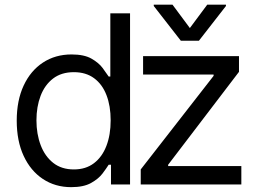

<svg xmlns="http://www.w3.org/2000/svg" viewBox="-20 -784 1098 816"><path d="M282.7 11.4Q214.5 11.4 162.3 -23.3Q110.1 -57.9 80.6 -121.3Q51.1 -184.7 51.1 -271.3Q51.1 -357.2 80.6 -420.5Q110.1 -483.7 162.6 -518.1Q215.2 -552.6 284.1 -552.6Q337.4 -552.6 368.4 -535Q399.5 -517.4 416 -495.2Q432.5 -473 441.8 -458.8H448.9V-727.3H532.7V0H451.7V-83.8H441.8Q432.5 -68.9 415.5 -46.3Q398.4 -23.8 366.8 -6.2Q335.2 11.4 282.7 11.4ZM294 -63.9Q344.5 -63.9 379.3 -90.4Q414.1 -116.8 432.2 -163.9Q450.3 -210.9 450.3 -272.7Q450.3 -333.8 432.5 -379.8Q414.8 -425.8 380 -451.5Q345.2 -477.3 294 -477.3Q240.8 -477.3 205.4 -450.1Q170.1 -422.9 152.5 -376.6Q134.9 -330.3 134.9 -272.7Q134.9 -214.5 152.9 -167.1Q170.8 -119.7 206.1 -91.8Q241.5 -63.9 294 -63.9ZM578.1 0V-63.9L887.8 -461.6V-467.3H588.1V-545.5H995.7V-478.7L694.6 -83.8V-78.1H1005.7V0ZM713.1 -764.2 786.9 -664.8 860.8 -764.2H940.3V-758.5L825.3 -610.8H748.6L633.5 -758.5V-764.2Z"/></svg>

Font: InterMG
Style: Regular
Weight: 400
Designer: Rasmus Andersson
Foundry: rsms
Version: Version 3.019;December 26, 2023;FontCreator 15.0.0.2955 64-b